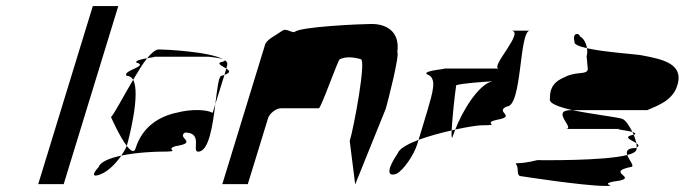

<svg xmlns="http://www.w3.org/2000/svg" viewBox="-20 -795 2257 633"><path d="M106 -188H190L370 -775H286Z M346 -409C346 -409 374 -345 398 -314L399 -318C404 -335 444 -486 419 -532C387 -478 357 -420 346 -409ZM305 -244C279 -216 289 -210 315 -222C337 -231 362 -256 380 -282C343 -274 311 -262 305 -244ZM398 -545C380 -562 474 -577 429 -589C426 -595 447 -600 465 -603C450 -584 435 -559 419 -532C414 -540 407 -545 398 -545ZM465 -603C485 -607 502 -608 479 -608H667C664 -608 705 -605 717 -599C672 -625 524 -632 504 -632C493 -632 480 -621 465 -603ZM380 -282C387 -293 394 -304 398 -314C411 -297 422 -290 427 -306C449 -377 505 -412 565 -424C611 -436 662 -434 681 -423L690 -452C681 -381 669 -295 633 -295C611 -295 651 -358 590 -358C561 -340 636 -325 558 -313C520 -301 586 -295 508 -295C495 -295 432 -293 380 -282ZM705 -589C698 -583 715 -576 726 -569L729 -580C731 -587 728 -592 721 -597C723 -595 719 -592 705 -589ZM717 -599C719 -598 720 -598 721 -597C720 -598 718 -598 717 -599ZM710 -545C701 -545 696 -502 690 -452L720 -548ZM720 -548 726 -569C737 -562 742 -556 720 -548Z M713 -188H797L864 -406C869 -421 890 -438 906 -438H1031C1039 -438 1097 -607 1101 -600C1119 -608 1141 -608 1169 -600C1189 -600 1146 -372 1133 -330L1151 -187L1252 -437C1257 -454 1298 -612 1290 -624C1299 -692 1253 -716 1205 -716C1173 -716 964 -707 951 -689C934 -689 924 -704 908 -692C892 -680 859 -665 854 -648Z M1291 -289C1258 -241 1253 -210 1287 -222C1312 -235 1345 -286 1355 -318L1360 -334C1324 -320 1296 -305 1291 -289ZM1388 -550C1368 -563 1473 -569 1439 -569H1626C1590 -569 1715 -694 1664 -694H1727C1691 -694 1702 -444 1651 -444C1609 -426 1686 -412 1618 -400C1566 -388 1638 -382 1569 -382C1557 -382 1523 -377 1481 -368C1503 -426 1556 -516 1603 -527C1574 -525 1507 -521 1484 -514C1478 -473 1471 -402 1469 -365C1433 -357 1393 -346 1360 -334L1389 -430C1406 -490 1423 -538 1388 -550ZM1477 -509 1478 -512C1477 -511 1476 -510 1477 -509ZM1469 -365C1468 -341 1469 -332 1475 -352C1477 -357 1479 -362 1481 -368Z M1683 -251C1691 -239 1681 -214 1699 -214C1699 -214 1904 -182 1976 -182C2026 -182 1937 -188 2025 -200C2075 -212 1980 -227 2057 -244C2077 -244 2054 -266 2048 -284C1970 -264 1766 -267 1751 -267C1685 -250 1675 -263 1683 -251ZM1793 -470C1788 -454 1823 -442 1867 -432H2114C2153 -449 2209 -467 2217 -532C2222 -586 2163 -600 2099 -612C2086 -616 1977 -622 1915 -636C1917 -626 1916 -617 1914 -610L1918 -566C1913 -549 1891 -559 1853 -546C1827 -534 1792 -523 1793 -470ZM1874 -658C1866 -689 1890 -687 1892 -675C1905 -668 1913 -652 1915 -636C1889 -642 1871 -649 1874 -658ZM1845 -370C1879 -370 1792 -432 1864 -432H1867C1928 -419 2007 -410 2029 -404C2042 -401 2054 -381 2065 -360C2043 -366 1994 -370 2033 -370ZM2065 -360C2066 -357 2068 -354 2069 -351H2071C2078 -354 2074 -357 2065 -360ZM2048 -284C2044 -296 2047 -307 2076 -307C2077 -308 2078 -308 2079 -309C2079 -306 2079 -303 2078 -301C2076 -294 2065 -288 2048 -284ZM2069 -351C2073 -342 2076 -331 2078 -323C2063 -333 2030 -343 2069 -351ZM2078 -323C2079 -318 2079 -313 2079 -309C2089 -314 2085 -318 2078 -323Z"/></svg>

Font: bitstorm
Style: obl
Weight: 400
Version: Version 0.2